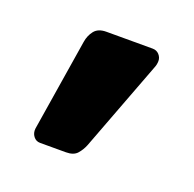

<svg xmlns="http://www.w3.org/2000/svg" viewBox="-59 -212 358 355"><g transform="rotate(20 120.5 -34.5)"><path d="M51 83Q43 83 38 76.5Q33 70 34 61L63 -120Q65 -133 72.5 -142.5Q80 -152 96 -152H187Q195 -152 200 -146.5Q205 -141 205 -134Q205 -127 202 -120L135 57Q131 67 124 75Q117 83 102 83Z"/></g></svg>

Font: Rubik Medium
Style: Italic
Weight: 500
Italic angle: -12°
Designer: Hubert and Fischer
Foundry: Hubert and Fischer
Version: Version 2.300;gftools[0.9.30]